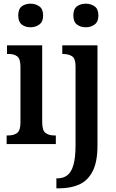

<svg xmlns="http://www.w3.org/2000/svg" viewBox="-20 -782 631 1042"><path d="M146 -634Q117 -634 98 -649Q79 -664 79 -698Q79 -733 98 -747.5Q117 -762 146 -762Q173 -762 193.5 -747.5Q214 -733 214 -698Q214 -664 193.5 -649Q173 -634 146 -634ZM16 0V-47H26Q55 -47 73 -60.5Q91 -74 91 -117V-420Q91 -463 73.5 -476Q56 -489 29 -489H18V-536H209V-120Q209 -74 227 -60.5Q245 -47 273 -47H283V0ZM446 -634Q417 -634 397.5 -649Q378 -664 378 -698Q378 -733 397.5 -747.5Q417 -762 446 -762Q473 -762 493.5 -747.5Q514 -733 514 -698Q514 -664 493.5 -649Q473 -634 446 -634ZM286 240V186H292Q323 186 345 169.5Q367 153 378.5 113.5Q390 74 390 5V-422Q390 -465 370.5 -477Q351 -489 323 -489H318V-536H509V8Q509 97 482.5 148Q456 199 409.5 219.5Q363 240 302 240Z"/></svg>

Font: Noto Serif Lao Condensed SemiBold
Style: Regular
Weight: 600
Width: 3
Designer: Monotype Design Team
Foundry: Monotype Imaging Inc.
Version: Version 2.003; ttfautohint (v1.8.4.7-5d5b)